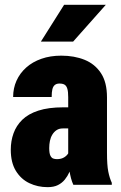

<svg xmlns="http://www.w3.org/2000/svg" viewBox="-20 -770 506 800"><path d="M264.2 -132.8V-365.2Q264.2 -387.7 260.7 -399.7Q257.3 -411.6 249.8 -416.7Q242.2 -421.9 227.5 -421.9Q215.8 -421.9 208.5 -416Q201.2 -410.2 198.2 -397.9Q195.3 -385.7 195.3 -365.7H34.7Q34.7 -402.3 48.8 -433.8Q63 -465.3 89.4 -488.8Q115.7 -512.2 152.6 -525.1Q189.5 -538.1 235.4 -538.1Q289.6 -538.1 332.5 -520.8Q375.5 -503.4 400.6 -465.3Q425.8 -427.2 425.8 -364.3V-133.3Q425.8 -81.5 431.2 -54.9Q436.5 -28.3 445.8 -8.3V0H285.6Q274.4 -24.4 269.3 -59.8Q264.2 -95.2 264.2 -132.8ZM282.2 -322.8 283.2 -234.9H241.7Q226.6 -234.9 215.8 -227.8Q205.1 -220.7 198 -209Q190.9 -197.3 188 -182.9Q185.1 -168.5 185.1 -153.3Q185.1 -131.8 189.7 -122.1Q194.3 -112.3 201.4 -109.6Q208.5 -106.9 217.3 -106.9Q235.8 -106.9 248.3 -115Q260.7 -123 266.1 -134.3Q271.5 -145.5 269 -153.3L285.6 -88.9Q277.3 -70.8 269.5 -53.5Q261.7 -36.1 250 -21.7Q238.3 -7.3 221.2 1.2Q204.1 9.8 178.2 9.8Q137.2 9.8 102.3 -6.8Q67.4 -23.4 46.1 -58.1Q24.9 -92.8 24.9 -146Q24.9 -182.6 36.4 -214.6Q47.9 -246.6 72.8 -271Q97.7 -295.4 139.9 -309.1Q182.1 -322.8 243.2 -322.8ZM150.4 -596.7 247.1 -750H420.9L284.7 -596.7Z"/></svg>

Font: Roboto Condensed Black
Style: Regular
Weight: 900
Designer: Christian Robertson
Foundry: Google
Version: Version 3.008; 2023